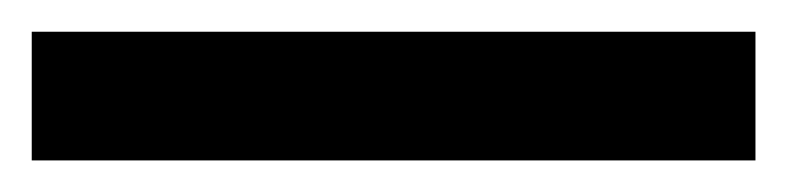

<svg xmlns="http://www.w3.org/2000/svg" viewBox="-20 -20 496 121"><path d="M456.1 81.1H0V0H456.1Z"/></svg>

Font: Inter RS Variable
Style: Regular
Weight: 400
Designer: Rasmus Andersson (customised by Maria Ramos and Noel Pretorius)
Foundry: rsms
Version: Version 3.001;Glyphs 3.2.3 (3260)